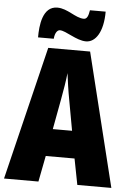

<svg xmlns="http://www.w3.org/2000/svg" viewBox="-61 -978 696 1023"><g transform="rotate(5 287.0 -466.5)"><path d="M115 -765H199C202 -801 217 -813 228 -813C261 -813 319 -766 371 -766C422 -766 462 -824 462 -933H378C373 -902 366 -885 349 -885C304 -885 260 -932 204 -932C124 -932 115 -827 115 -765ZM392 0H574L398 -714H174L0 0H184L211 -139H365ZM310 -445 339 -285H236L266 -447C276 -500 284 -551 288 -589C293 -549 300 -498 310 -445Z"/></g></svg>

Font: Noto Sans Hebrew ExtraCondensed Black
Style: Regular
Weight: 900
Width: 2
Designer: Monotype Design Team
Foundry: Monotype Imaging Inc.
Version: Version 2.004